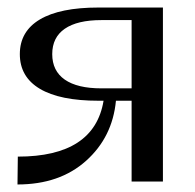

<svg xmlns="http://www.w3.org/2000/svg" viewBox="-20 -487 523 515"><path d="M417 -466.8V0H333V-216.8H291Q281.7 -119.1 210.9 -55.7Q140.1 7.8 26.9 7.8L27.8 -66.9Q232.9 -66.9 257.8 -216.8H244.1Q140.6 -216.8 86.9 -248.8Q33.2 -280.8 33.2 -341.8Q33.2 -402.8 86.9 -434.8Q140.6 -466.8 244.1 -466.8ZM333 -433.1H252Q187.5 -433.1 153.8 -409.9Q120.1 -386.7 120.1 -341.8Q120.1 -296.9 153.8 -273.4Q187.5 -250 252 -250H333Z"/></svg>

Font: Resagokr
Style: Regular
Weight: 500
Designer: gluk
Foundry: gluk
Version: Version 0.95